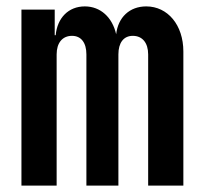

<svg xmlns="http://www.w3.org/2000/svg" viewBox="-20 -580 640 600"><path d="M47 0H157V-410C157 -446 175 -468 205 -468C234 -468 250 -446 250 -410V0H350V-410C350 -446 366 -468 395 -468C425 -468 443 -446 443 -410V0H553V-419C553 -502 504 -560 437 -560C385 -560 349 -526 343 -473C331 -526 294 -560 245 -560C194 -560 159 -524 154 -470H151V-550H47Z"/></svg>

Font: JetBrains Mono
Style: Bold
Weight: 558
Monospace: yes
Designer: Philipp Nurullin, Konstantin Bulenkov
Foundry: JetBrains
Version: Version 2.305